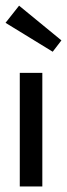

<svg xmlns="http://www.w3.org/2000/svg" viewBox="-25 -674 242 694"><path d="M46.5 0V-410.5H128V0ZM165.5 -487 -5 -591.5 44 -653.5 197 -528Z"/></svg>

Font: League Spartan Thin
Style: Regular
Weight: 400
Version: Version 2.002